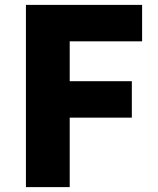

<svg xmlns="http://www.w3.org/2000/svg" viewBox="-20 -765 644 785"><path d="M86 -745H561V-596H265V-433H519V-284H265V0H86Z"/></svg>

Font: Merged Yaku Han JP Black
Style: Regular
Weight: 900
Designer: Ryoko NISHIZUKA 西塚涼子 (kana, bopomofo & ideographs); Paul D. Hunt (Latin, Greek & Cyrillic); Sandoll Communications 산돌커뮤니
Foundry: Adobe
Version: Version 2.004